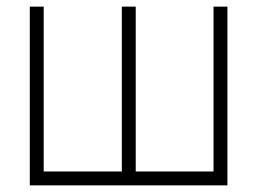

<svg xmlns="http://www.w3.org/2000/svg" viewBox="-20 -560 777 580"><path d="M70 0V-540H112V-42H348V-540H390V-42H625V-540H667V0Z"/></svg>

Font: Hauora
Style: Regular
Weight: 400
Designer: Wayne Shih
Foundry: WCYS
Version: Version 1.001